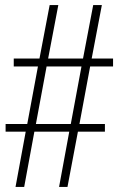

<svg xmlns="http://www.w3.org/2000/svg" viewBox="-20 -734 469 754"><path d="M41 0 81 -217H2V-247H87L129 -473H34V-504H135L175 -714H209L169 -504H306L346 -714H380L340 -504H424V-473H334L292 -247H392V-217H286L245 0H212L252 -217H115L75 0ZM121 -247H258L300 -473H163Z"/></svg>

Font: Noto Serif ExtraCondensed ExtraLight
Style: Regular
Weight: 200
Width: 2
Designer: Monotype Design Team
Foundry: Monotype Imaging Inc.
Version: Version 2.015